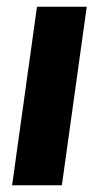

<svg xmlns="http://www.w3.org/2000/svg" viewBox="-20 -551 293 571"><path d="M238 -531 164 0H16L90 -531Z"/></svg>

Font: Fira Sans Condensed
Style: Bold Italic
Weight: 700
Width: 3
Italic angle: -8°
Designer: Carrois Corporate & Edenspiekermann AG
Foundry: Carrois Corporate GbR & Edenspiekermann AG
Version: Version 4.203